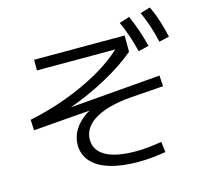

<svg xmlns="http://www.w3.org/2000/svg" viewBox="-117 -950 1173 1104"><g transform="rotate(-15 469.0 -397.5)"><path d="M261.7 -161.1Q261.7 -213.4 291.5 -257.8Q321.3 -302.2 377.9 -335.4L41 -308.6L38.1 -372.1Q151.4 -395 261 -435.5Q370.6 -476.1 461.7 -528.1Q552.7 -580.1 612.3 -636.7H146.5V-700.2H685.5V-603.5Q611.8 -540.5 502.7 -481Q393.6 -421.4 279.3 -381.3L819.3 -425.8L823.2 -361.3L631.8 -347.7Q537.6 -340.8 471.4 -317.6Q405.3 -294.4 371.1 -257.6Q336.9 -220.7 336.9 -172.9Q336.9 -108.4 398.4 -74.2Q460 -40 578.1 -40Q613.3 -40 647.9 -43.5Q682.6 -46.9 730.5 -54.7L738.3 7.8Q692.9 15.1 654.3 18.8Q615.7 22.5 574.2 22.5Q475.6 22.5 405.5 1Q335.4 -20.5 298.6 -61.8Q261.7 -103 261.7 -161.1ZM676.8 -777.3 738.3 -796.9Q758.8 -748.5 774.4 -703.4Q790 -658.2 802.7 -607.4L740.2 -591.8Q726.6 -646.5 711.7 -690.4Q696.8 -734.4 676.8 -777.3ZM807.6 -800.8 867.2 -818.4Q888.2 -773.9 902.8 -728.3Q917.5 -682.6 929.7 -627.9L869.1 -614.3Q856.9 -668 842.3 -712.2Q827.6 -756.3 807.6 -800.8Z"/></g></svg>

Font: Pretendard JP
Style: Regular
Weight: 400
Designer: Base glyphs from Inter by Rasmus Andersson; Hangeul glyphs from Noto Sans CJK(Source Han Sans) by Jang Soo-young and Kan
Foundry: Kil Hyung-jin
Version: Version 1.309